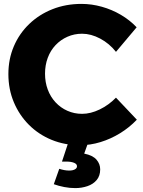

<svg xmlns="http://www.w3.org/2000/svg" viewBox="-20 -732 732 985"><path d="M575 -466Q541 -509 494 -534Q447 -559 401 -559Q361 -559 326 -543.5Q291 -528 265 -500.5Q239 -473 225 -435.5Q211 -398 211 -354Q211 -310 225 -272.5Q239 -235 265 -207Q291 -179 326 -163.5Q361 -148 401 -148Q445 -148 491.5 -170.5Q538 -193 575 -231L682 -118Q644 -78 596 -48.5Q548 -19 495.5 -3Q443 13 391 13Q312 13 245 -14.5Q178 -42 128.5 -91.5Q79 -141 51 -207.5Q23 -274 23 -352Q23 -429 51 -494.5Q79 -560 130 -609Q181 -658 249.5 -685Q318 -712 398 -712Q450 -712 502 -697.5Q554 -683 600 -656Q646 -629 681 -592ZM333 -9 432 0 412 56Q456 65 475 87Q494 109 494 137Q494 170 476 191.5Q458 213 428.5 223Q399 233 366 233Q338 233 309.5 227.5Q281 222 256 213L284 134Q296 138 309 140.5Q322 143 335 143Q353 143 364 137Q375 131 375 121Q375 109 359.5 103Q344 97 322 97Q317 97 309.5 97Q302 97 298 97Z"/></svg>

Font: Alexandria
Style: Bold
Weight: 700
Designer: Mohamed Gaber
Foundry: Kief Type Foundry
Version: Version 5.100